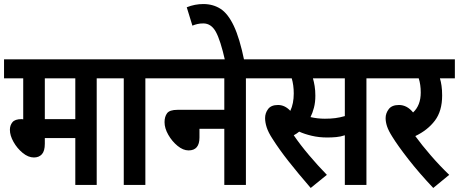

<svg xmlns="http://www.w3.org/2000/svg" viewBox="-20 -916 2273 951"><path d="M459 -528V0H353V-232H202V-204Q202 -168 187.5 -152Q173 -136 148 -136Q120 -136 92.5 -158.5Q65 -181 47 -213Q29 -245 29 -273Q29 -295 41.5 -310.5Q54 -326 87 -326L95 -325V-528H0V-622H539V-528ZM353 -528H202V-326H353Z M700 -528V0H593V-528H526V-622H780V-528Z M767 -622H1278V-528H1198V0H1091V-278H968V-235Q968 -171 914 -171Q887 -171 859.5 -193.5Q832 -216 813.5 -248.5Q795 -281 795 -311Q795 -338 807.5 -355Q820 -372 859 -372H1091V-528H767Z M1095 -615Q1072 -717 1049 -758.5Q1026 -800 987 -800Q971 -800 958 -797Q945 -794 933 -789L905 -880Q945 -896 987 -896Q1035 -896 1072 -872.5Q1109 -849 1138 -788Q1167 -727 1190 -615Z M1795 -528V0H1688V-246Q1667 -239 1645.5 -237Q1624 -235 1600 -235Q1560 -235 1524 -243.5Q1488 -252 1462 -264Q1450 -254 1435 -246Q1467 -199 1511 -147Q1555 -95 1599 -50L1519 15Q1455 -59 1409 -117.5Q1363 -176 1330 -228Q1309 -260 1301 -285Q1293 -310 1293 -331Q1293 -356 1308 -376Q1323 -396 1357 -396Q1391 -396 1418 -367Q1435 -403 1435 -453Q1435 -494 1425 -528H1265V-622H1875V-528ZM1589 -328Q1618 -328 1641 -331Q1664 -334 1688 -341V-528H1530Q1535 -511 1538.5 -489.5Q1542 -468 1542 -442Q1542 -409 1535 -382.5Q1528 -356 1518 -336Q1553 -328 1589 -328Z M2205 -50 2126 15Q2056 -59 2003 -127Q1950 -195 1923 -239Q1904 -269 1897 -290.5Q1890 -312 1890 -331Q1890 -355 1905.5 -375.5Q1921 -396 1956 -396Q1996 -396 2026 -359Q2064 -394 2064 -458Q2064 -497 2054 -528H1862V-622H2233V-528H2159Q2164 -512 2167 -491Q2170 -470 2170 -443Q2170 -366 2134 -318.5Q2098 -271 2037 -242Q2069 -198 2113.5 -146.5Q2158 -95 2205 -50Z"/></svg>

Font: Noto Sans Condensed SemiBold
Style: Italic
Weight: 600
Width: 3
Italic angle: -12°
Designer: Monotype Design Team
Foundry: Monotype Imaging Inc.
Version: Version 2.013; ttfautohint (v1.8.4.7-5d5b)